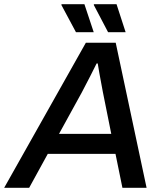

<svg xmlns="http://www.w3.org/2000/svg" viewBox="-55 -888 770 908"><path d="M304.2 -735.8 234.9 -865.2 236.8 -868.2H344.2L388.2 -735.8ZM456.1 -735.8 388.2 -865.2 390.1 -868.2H496.1L539.1 -735.8ZM-35.2 0 351.1 -686H492.2L638.2 0H523.9L491.2 -160.2H170.9L83 0ZM224.1 -254.9H471.2L431.2 -454.1Q410.6 -563 407.2 -587.9H401.9Q377.4 -537.6 332 -451.2Z"/></svg>

Font: Archivo Medium
Style: Italic
Weight: 500
Italic angle: -10°
Designer: Hector Gatti
Foundry: Omnibus-Type
Version: Version 2.001